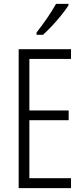

<svg xmlns="http://www.w3.org/2000/svg" viewBox="-20 -967 432 987"><path d="M345 0H76V-714H345V-664H131V-399H333V-349H131V-51H345ZM332 -939Q317 -916 294 -887.5Q271 -859 246 -832.5Q221 -806 201 -788H168V-800Q199 -840 223 -875Q247 -910 268 -947H332Z"/></svg>

Font: Noto Sans Telugu ExtraCondensed Light
Style: Regular
Weight: 300
Width: 2
Designer: Jelle Bosma - Monotype Design Team
Foundry: Monotype Imaging Inc.
Version: Version 2.005; ttfautohint (v1.8.4.7-5d5b)